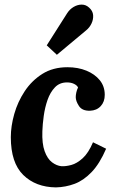

<svg xmlns="http://www.w3.org/2000/svg" viewBox="-20 -803 507 834"><path d="M273 -511Q319 -511 355.5 -496Q392 -481 413.5 -454.5Q435 -428 435 -391Q435 -361 417.5 -342Q400 -323 371 -322Q337 -321 323 -342.5Q309 -364 309 -381Q309 -390 311.5 -401.5Q314 -413 319 -423Q315 -432 302 -438.5Q289 -445 271 -445Q239 -445 218.5 -423.5Q198 -402 186.5 -369Q175 -336 170 -299.5Q165 -263 164 -233Q162 -179 174 -146Q186 -113 206 -98Q226 -83 247 -81Q266 -80 290 -86.5Q314 -93 339 -115.5Q364 -138 384 -185L441 -157Q413 -92 378 -55.5Q343 -19 304 -4.5Q265 10 223 11Q135 10 81 -43Q27 -96 27 -207Q27 -255 42 -308Q57 -361 87.5 -407Q118 -453 164 -482Q210 -511 273 -511ZM227 -565 183 -606 272 -746Q283 -763 300 -773Q317 -783 335 -783Q353 -783 367 -770Q383 -756 384.5 -737.5Q386 -719 377.5 -701Q369 -683 354 -671Z"/></svg>

Font: Lora Italic
Style: Italic
Weight: 400
Italic angle: -3°
Designer: Olga Karpushina, Alexei Vanyashin (Cyrillic)
Foundry: Cyreal
Version: Version 2.210; ttfautohint (v1.8.1.43-b0c9)